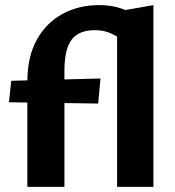

<svg xmlns="http://www.w3.org/2000/svg" viewBox="-20 -731 686 751"><path d="M87 0V-412Q87 -509 124 -575.5Q161 -642 224.5 -676.5Q288 -711 367 -711Q417 -711 455.5 -697.5Q494 -684 528 -665L463 -569Q437 -591 410.5 -602Q384 -613 351 -613Q288 -613 260 -575.5Q232 -538 232 -454V0ZM364 -326 15 -331 24 -415 373 -424ZM438 0V-686L580 -711V0Z"/></svg>

Font: Ysabeau Office ExtraBold
Style: Regular
Weight: 800
Designer: Christian Thalmann (Catharsis Fonts)
Version: Version 2.001;gftools[0.9.30]; featfreeze: tnum,lnum,ss02